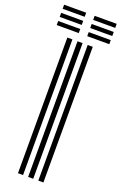

<svg xmlns="http://www.w3.org/2000/svg" viewBox="-210 -1015 673 1064"><g transform="rotate(20 126.0 -482.5)"><path d="M170 0V-800H200V0ZM50 0V-800H80V0ZM110 0V-800H140V0ZM151 -941V-965H281V-941ZM-29 -941V-965H101V-941ZM-29 -893V-917H101V-893ZM151 -893V-917H281V-893ZM-29 -845V-869H101V-845ZM151 -845V-869H281V-845Z"/></g></svg>

Font: Big Shoulders Inline Text Black
Style: Regular
Weight: 900
Designer: Patric King
Foundry: XO Type Co
Version: Version 1.000